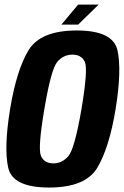

<svg xmlns="http://www.w3.org/2000/svg" viewBox="-20 -814 541 838"><path d="M194.5 4.5Q353 4.5 404.8 -82Q456.5 -168.5 484.5 -337.5Q512 -507 492.8 -594Q473.5 -681 315 -681Q156.5 -681 104.2 -594.2Q52 -507.5 24 -337.5Q-3.5 -169 15.8 -82.2Q35 4.5 194.5 4.5ZM213 -101Q173 -101 158.8 -133.5Q144.5 -166 173.5 -337.5Q203 -512 229.8 -543.8Q256.5 -575.5 296.5 -575.5Q335.5 -575.5 350.2 -544Q365 -512.5 335.5 -337.5Q306 -166 279 -133.5Q252 -101 213 -101ZM248.5 -706.5H321L410.5 -794H323ZM248 -706.5H319.5L406.5 -794H321Z"/></svg>

Font: Anybody Condensed
Style: Bold Italic
Weight: 700
Width: 3
Italic angle: -10°
Version: Version 1.113;gftools[0.9.25]